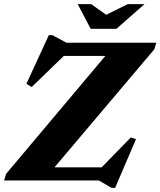

<svg xmlns="http://www.w3.org/2000/svg" viewBox="-32 -878 780 934"><path d="M728.5 -670 718.5 -638 233 -64H462.5L604.5 -209.5L629.5 -201L528 36H511L449 0H-12L-2.5 -32L480.5 -606H278.5L122 -454.5L96.5 -470.5L205.5 -707H223L291.5 -670ZM671 -858 534.5 -738H409L346 -858H411.5L484.5 -806L589.5 -858Z"/></svg>

Font: Newsreader Text ExtraBold
Style: Italic
Weight: 800
Italic angle: -17°
Designer: Hugues Gentile
Foundry: Production Type
Version: Version 1.001